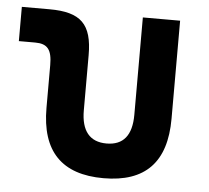

<svg xmlns="http://www.w3.org/2000/svg" viewBox="-44 -564 673 619"><g transform="rotate(5 293.0 -254.5)"><path d="M312.5 9.8C447.8 9.8 514.6 -59.6 514.6 -200.2V-517.6H394V-202.6C394 -136.2 367.2 -102.5 312.5 -102.5C258.3 -102.5 230.5 -136.2 230.5 -202.6V-380.9C230.5 -481.4 193.8 -517.6 91.8 -517.6H2.4V-406.7H55.2C95.2 -406.7 109.9 -388.7 109.9 -338.4V-200.2C109.9 -59.6 177.2 9.8 312.5 9.8Z"/></g></svg>

Font: Cascadia Code NF SemiBold
Style: Regular
Weight: 600
Monospace: yes
Designer: Aaron Bell
Foundry: Saja Typeworks
Version: Version 2404.023